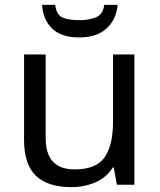

<svg xmlns="http://www.w3.org/2000/svg" viewBox="-20 -760 658 790"><path d="M533 -536V0H461L448 -71H444Q418 -29 372 -9.5Q326 10 274 10Q177 10 128 -36.5Q79 -83 79 -185V-536H168V-191Q168 -63 287 -63Q376 -63 410.5 -113Q445 -163 445 -257V-536ZM464 -740Q459 -680 418.5 -643Q378 -606 306 -606Q232 -606 194.5 -642.5Q157 -679 153 -740H207Q212 -699 237 -688Q262 -677 308 -677Q347 -677 375.5 -689Q404 -701 409 -740Z"/></svg>

Font: Noto Sans
Style: Regular
Weight: 400
Designer: Monotype Design Team
Foundry: Monotype Imaging Inc.
Version: Version 2.007